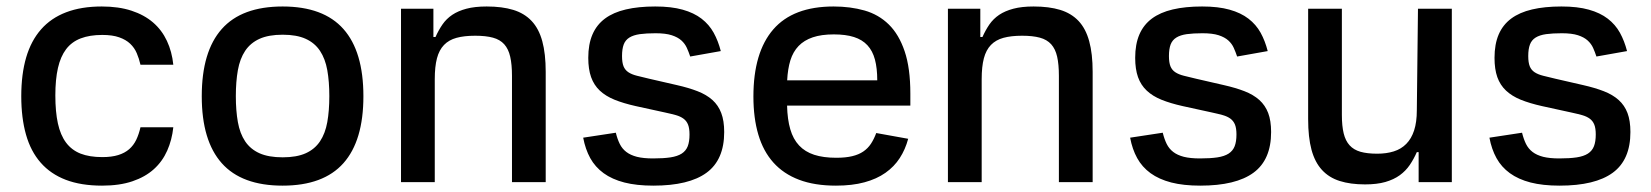

<svg xmlns="http://www.w3.org/2000/svg" viewBox="-20 -573 5194 604"><path d="M46.9 -270.2Q46.9 -339.5 62.3 -392.2Q77.8 -445 109.2 -480.6Q140.6 -516.3 188.2 -534.4Q235.8 -552.6 300.1 -552.6Q353.3 -552.6 393.5 -539.4Q433.6 -526.3 461.5 -502.3Q489.3 -478.3 505.1 -444.4Q521 -410.5 525.2 -369.3H421.9Q417.6 -388.5 410.3 -405.5Q403.1 -422.6 389.6 -435.4Q376.1 -448.2 354.9 -455.6Q333.8 -463.1 301.8 -463.1Q262.1 -463.1 233.8 -452.2Q205.6 -441.4 188 -418.3Q170.5 -395.2 162.3 -359.2Q154.1 -323.2 154.1 -272.7Q154.1 -221.6 162.1 -184.8Q170.1 -148.1 187.7 -124.5Q205.3 -100.9 233.3 -89.8Q261.4 -78.8 301.8 -78.8Q331.3 -78.8 351.9 -85.2Q372.5 -91.6 386.4 -103.7Q400.2 -115.8 408.6 -133.2Q416.9 -150.6 421.9 -172.6H525.2Q521 -132.8 506 -99.1Q491.1 -65.3 464 -40.8Q436.8 -16.3 396.5 -2.7Q356.2 11 301.1 11Q235.1 11 187.1 -7.3Q139.2 -25.6 108 -61.3Q76.7 -96.9 61.8 -149.5Q46.9 -202.1 46.9 -270.2Z M614.7 -270.2Q614.7 -410.9 677.6 -481.7Q740.4 -552.6 869 -552.6Q997.5 -552.6 1060.4 -481.7Q1123.2 -410.9 1123.2 -270.2Q1123.2 -130.3 1060.4 -59.7Q997.5 11 869 11Q740.4 11 677.6 -59.7Q614.7 -130.3 614.7 -270.2ZM721.9 -270.6Q721.9 -224.8 728.3 -188.9Q734.7 -153.1 751.2 -128.4Q767.8 -103.7 796.3 -90.9Q824.9 -78.1 869.3 -78.1Q913.4 -78.1 941.8 -90.9Q970.2 -103.7 986.7 -128.4Q1003.2 -153.1 1009.6 -188.9Q1016 -224.8 1016 -270.6Q1016 -316.4 1009.6 -352.3Q1003.2 -388.1 986.7 -413Q970.2 -437.9 941.8 -450.8Q913.4 -463.8 869.3 -463.8Q824.9 -463.8 796.3 -450.8Q767.8 -437.9 751.2 -413Q734.7 -388.1 728.3 -352.3Q721.9 -316.4 721.9 -270.6Z M1343.4 -545.5V-456.7H1350.1Q1359.7 -478.3 1372 -496.1Q1384.2 -513.8 1402.7 -526.3Q1421.2 -538.7 1447.4 -545.6Q1473.7 -552.6 1511 -552.6Q1559.7 -552.6 1594.6 -541.9Q1629.6 -531.2 1652.3 -507.1Q1675.1 -483 1685.9 -443.5Q1696.7 -404.1 1696.7 -346.9V0H1590.6V-334.2Q1590.6 -370.4 1585 -394.7Q1579.5 -419 1566.2 -433.8Q1552.9 -448.5 1530.7 -454.5Q1508.5 -460.6 1474.8 -460.6Q1440.3 -460.6 1416.2 -454Q1392 -447.4 1376.8 -431.6Q1361.5 -415.8 1354.6 -389.6Q1347.7 -363.3 1347.7 -323.9V0H1241.5V-545.5Z M1917.3 -155.5Q1922.2 -135.3 1929.7 -120.2Q1937.1 -105.1 1950.3 -95Q1963.4 -84.9 1983.7 -79.7Q2003.9 -74.6 2034.4 -74.6Q2067.1 -74.6 2089.1 -77.9Q2111.2 -81.3 2124.5 -89.8Q2137.8 -98.4 2143.5 -112.9Q2149.1 -127.5 2149.1 -149.9Q2149.1 -169.4 2144.5 -180.9Q2139.9 -192.5 2130.3 -199.6Q2120.7 -206.7 2106.4 -210.8Q2092 -214.8 2072.1 -219.1L1979.8 -239.3Q1941.4 -247.9 1913.4 -259.2Q1885.3 -270.6 1866.8 -288Q1848.4 -305.4 1839.5 -330.4Q1830.6 -355.5 1830.6 -391Q1830.6 -433.9 1843.8 -464.5Q1856.9 -495 1883.2 -514.6Q1909.4 -534.1 1948.9 -543.3Q1988.3 -552.6 2041.2 -552.6Q2092 -552.6 2127.5 -542.6Q2163 -532.7 2187 -514.2Q2210.9 -495.7 2225.1 -470Q2239.3 -444.2 2247.5 -412.3L2151.3 -395.2Q2146.7 -409.1 2140.8 -422.2Q2134.9 -435.4 2123.6 -445.7Q2112.2 -456 2093 -462.2Q2073.9 -468.4 2042.3 -468.4Q2013.1 -468.4 1992.9 -465.6Q1972.7 -462.7 1960 -454.9Q1947.4 -447.1 1942.1 -433.1Q1936.8 -419 1936.8 -396.7Q1936.8 -376.1 1941.6 -364.3Q1946.4 -352.6 1956.9 -345.7Q1967.3 -338.8 1983.7 -334.7Q2000 -330.6 2022.4 -325.3L2109 -305.4Q2146.7 -296.9 2174.5 -286Q2202.4 -275.2 2221.1 -258.5Q2239.7 -241.8 2248.9 -217.5Q2258.2 -193.2 2258.2 -157.7Q2258.2 -70.3 2202.8 -29.7Q2147.4 11 2035.2 11Q1982.6 11 1944.1 1.1Q1905.5 -8.9 1878.9 -28.2Q1852.3 -47.6 1836.8 -75.6Q1821.4 -103.7 1814.6 -139.9Z M2350.1 -269.2Q2350.1 -408.4 2412.6 -480.5Q2475.1 -552.6 2602.3 -552.6Q2655.2 -552.6 2699.6 -540Q2744 -527.3 2775.9 -496.1Q2807.9 -464.8 2825.8 -411.9Q2843.8 -359 2843.8 -278.4V-240.8H2456Q2457 -197.4 2466.1 -166.4Q2475.1 -135.3 2493.8 -115.4Q2512.4 -95.5 2541.2 -86.1Q2570 -76.7 2610.8 -76.7Q2640.3 -76.7 2660.9 -81.7Q2681.5 -86.6 2695.8 -96.4Q2710.2 -106.2 2719.8 -120.7Q2729.4 -135.3 2736.5 -154.5L2837 -136.4Q2828.1 -103 2810.5 -75.8Q2793 -48.7 2765.4 -29.3Q2737.9 -9.9 2699.4 0.5Q2660.9 11 2609.7 11Q2542.6 11 2493.8 -7.5Q2445 -25.9 2413 -61.6Q2381 -97.3 2365.6 -149.5Q2350.1 -201.7 2350.1 -269.2ZM2456.3 -320.3H2739.7Q2739.7 -358.3 2732.4 -385.7Q2725.1 -413 2708.8 -430.6Q2692.5 -448.2 2666.5 -456.5Q2640.6 -464.8 2603 -464.8Q2563.9 -464.8 2536.8 -455.6Q2509.6 -446.4 2492.2 -428.3Q2474.8 -410.2 2466.4 -383.2Q2458.1 -356.2 2456.3 -320.3Z M3063.9 -545.5V-456.7H3070.7Q3080.3 -478.3 3092.5 -496.1Q3104.8 -513.8 3123.2 -526.3Q3141.7 -538.7 3168 -545.6Q3194.2 -552.6 3231.5 -552.6Q3280.2 -552.6 3315.2 -541.9Q3350.1 -531.2 3372.9 -507.1Q3395.6 -483 3406.4 -443.5Q3417.3 -404.1 3417.3 -346.9V0H3311.1V-334.2Q3311.1 -370.4 3305.6 -394.7Q3300.1 -419 3286.8 -433.8Q3273.4 -448.5 3251.2 -454.5Q3229 -460.6 3195.3 -460.6Q3160.9 -460.6 3136.7 -454Q3112.6 -447.4 3097.3 -431.6Q3082 -415.8 3075.1 -389.6Q3068.2 -363.3 3068.2 -323.9V0H2962V-545.5Z M3637.8 -155.5Q3642.8 -135.3 3650.2 -120.2Q3657.7 -105.1 3670.8 -95Q3683.9 -84.9 3704.2 -79.7Q3724.4 -74.6 3755 -74.6Q3787.6 -74.6 3809.7 -77.9Q3831.7 -81.3 3845 -89.8Q3858.3 -98.4 3864 -112.9Q3869.7 -127.5 3869.7 -149.9Q3869.7 -169.4 3865.1 -180.9Q3860.4 -192.5 3850.9 -199.6Q3841.3 -206.7 3826.9 -210.8Q3812.5 -214.8 3792.6 -219.1L3700.3 -239.3Q3661.9 -247.9 3633.9 -259.2Q3605.8 -270.6 3587.4 -288Q3568.9 -305.4 3560 -330.4Q3551.1 -355.5 3551.1 -391Q3551.1 -433.9 3564.3 -464.5Q3577.4 -495 3603.7 -514.6Q3630 -534.1 3669.4 -543.3Q3708.8 -552.6 3761.7 -552.6Q3812.5 -552.6 3848 -542.6Q3883.5 -532.7 3907.5 -514.2Q3931.5 -495.7 3945.7 -470Q3959.9 -444.2 3968 -412.3L3871.8 -395.2Q3867.2 -409.1 3861.3 -422.2Q3855.5 -435.4 3844.1 -445.7Q3832.7 -456 3813.6 -462.2Q3794.4 -468.4 3762.8 -468.4Q3733.7 -468.4 3713.4 -465.6Q3693.2 -462.7 3680.6 -454.9Q3668 -447.1 3662.6 -433.1Q3657.3 -419 3657.3 -396.7Q3657.3 -376.1 3662.1 -364.3Q3666.9 -352.6 3677.4 -345.7Q3687.9 -338.8 3704.2 -334.7Q3720.5 -330.6 3742.9 -325.3L3829.5 -305.4Q3867.2 -296.9 3895.1 -286Q3922.9 -275.2 3941.6 -258.5Q3960.2 -241.8 3969.5 -217.5Q3978.7 -193.2 3978.7 -157.7Q3978.7 -70.3 3923.3 -29.7Q3867.9 11 3755.7 11Q3703.1 11 3664.6 1.1Q3626.1 -8.9 3599.4 -28.2Q3572.8 -47.6 3557.4 -75.6Q3541.9 -103.7 3535.2 -139.9Z M4201.3 -545.5V-211.3Q4201.3 -176.8 4207 -153.4Q4212.7 -130 4225.7 -115.8Q4238.6 -101.6 4259.9 -95.5Q4281.2 -89.5 4312.5 -89.5Q4341.6 -89.5 4364.7 -96.8Q4387.8 -104 4403.9 -120.4Q4420.1 -136.7 4428.6 -162.8Q4437.1 -188.9 4437.1 -226.2L4440.7 -545.5H4547.2V0H4442.8V-94.5H4437.1Q4427.6 -72.8 4415 -54.2Q4402.3 -35.5 4383.5 -21.8Q4364.7 -8.2 4338.1 -0.5Q4311.4 7.1 4274.1 7.1Q4228.3 7.1 4194.6 -3.6Q4160.9 -14.2 4138.7 -38.4Q4116.5 -62.5 4105.8 -101.7Q4095.2 -141 4095.2 -198.5V-545.5Z M4768.1 -155.5Q4773.1 -135.3 4780.5 -120.2Q4788 -105.1 4801.1 -95Q4814.3 -84.9 4834.5 -79.7Q4854.8 -74.6 4885.3 -74.6Q4918 -74.6 4940 -77.9Q4962 -81.3 4975.3 -89.8Q4988.6 -98.4 4994.3 -112.9Q5000 -127.5 5000 -149.9Q5000 -169.4 4995.4 -180.9Q4990.8 -192.5 4981.2 -199.6Q4971.6 -206.7 4957.2 -210.8Q4942.8 -214.8 4922.9 -219.1L4830.6 -239.3Q4792.3 -247.9 4764.2 -259.2Q4736.2 -270.6 4717.7 -288Q4699.2 -305.4 4690.3 -330.4Q4681.5 -355.5 4681.5 -391Q4681.5 -433.9 4694.6 -464.5Q4707.7 -495 4734 -514.6Q4760.3 -534.1 4799.7 -543.3Q4839.1 -552.6 4892 -552.6Q4942.8 -552.6 4978.3 -542.6Q5013.8 -532.7 5037.8 -514.2Q5061.8 -495.7 5076 -470Q5090.2 -444.2 5098.4 -412.3L5002.1 -395.2Q4997.5 -409.1 4991.7 -422.2Q4985.8 -435.4 4974.4 -445.7Q4963.1 -456 4943.9 -462.2Q4924.7 -468.4 4893.1 -468.4Q4864 -468.4 4843.8 -465.6Q4823.5 -462.7 4810.9 -454.9Q4798.3 -447.1 4793 -433.1Q4787.6 -419 4787.6 -396.7Q4787.6 -376.1 4792.4 -364.3Q4797.2 -352.6 4807.7 -345.7Q4818.2 -338.8 4834.5 -334.7Q4850.9 -330.6 4873.2 -325.3L4959.9 -305.4Q4997.5 -296.9 5025.4 -286Q5053.3 -275.2 5071.9 -258.5Q5090.6 -241.8 5099.8 -217.5Q5109 -193.2 5109 -157.7Q5109 -70.3 5053.6 -29.7Q4998.2 11 4886 11Q4833.5 11 4794.9 1.1Q4756.4 -8.9 4729.8 -28.2Q4703.1 -47.6 4687.7 -75.6Q4672.2 -103.7 4665.5 -139.9Z"/></svg>

Font: Cannonade Med
Style: Regular
Weight: 500
Designer: Rasmus Andersson
Foundry: rsms
Version: Version 3.012;git-f93a4a705